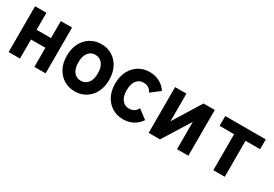

<svg xmlns="http://www.w3.org/2000/svg" viewBox="21 -1176 2639 1849"><g transform="rotate(30 1341.0 -251.0)"><path d="M58 0V-509H184V-320H344V-509H469V0H344V-212H184V0Z M796 11Q729 11 675.5 -21.5Q622 -54 591.5 -112.5Q561 -171 561 -250Q561 -330 591.5 -389Q622 -448 675.5 -480.5Q729 -513 796 -513Q864 -513 917 -480.5Q970 -448 1000.5 -389Q1031 -330 1031 -250Q1031 -171 1000.5 -112.5Q970 -54 917 -21.5Q864 11 796 11ZM796 -107Q844 -107 874.5 -143.5Q905 -180 905 -250Q905 -321 874.5 -358Q844 -395 796 -395Q748 -395 718.5 -358Q689 -321 689 -250Q689 -180 718.5 -143.5Q748 -107 796 -107Z M1333 11Q1266 11 1212.5 -21.5Q1159 -54 1128.5 -112.5Q1098 -171 1098 -250Q1098 -330 1128.5 -389Q1159 -448 1212.5 -480.5Q1266 -513 1333 -513Q1394 -513 1443.5 -487Q1493 -461 1524 -413L1424 -337Q1397 -395 1333 -395Q1285 -395 1255.5 -358Q1226 -321 1226 -250Q1226 -180 1255.5 -143.5Q1285 -107 1333 -107Q1396 -107 1425 -164L1524 -89Q1493 -41 1443.5 -15Q1394 11 1333 11Z M1615 0V-509H1741V-201L1931 -509H2056V0H1930V-304L1741 0Z M2334 0V-400H2173V-509H2623V-400H2461V0Z"/></g></svg>

Font: Zen Kaku Gothic New Black
Style: Regular
Weight: 900
Designer: Yoshimichi Ohira
Foundry: Positype
Version: Version 1.001